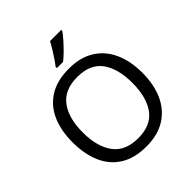

<svg xmlns="http://www.w3.org/2000/svg" viewBox="-251 -1109 1283 1283"><g transform="rotate(-45 390.5 -467.0)"><path d="M720 -358Q720 -247 682.5 -164.5Q645 -82 572 -36Q499 10 391 10Q280 10 206.5 -36Q133 -82 97 -165Q61 -248 61 -359Q61 -469 97 -551Q133 -633 206.5 -679Q280 -725 392 -725Q499 -725 572 -679.5Q645 -634 682.5 -551.5Q720 -469 720 -358ZM156 -358Q156 -223 213 -145.5Q270 -68 391 -68Q513 -68 569 -145.5Q625 -223 625 -358Q625 -493 569 -569.5Q513 -646 392 -646Q271 -646 213.5 -569.5Q156 -493 156 -358ZM539 -934Q527 -916 502 -887.5Q477 -859 448.5 -830.5Q420 -802 396 -784H338V-796Q353 -815 370.5 -841Q388 -867 405 -894.5Q422 -922 433 -944H539Z"/></g></svg>

Font: Noto Sans Saurashtra
Style: Regular
Weight: 400
Designer: Monotype Design Team
Foundry: Monotype Imaging Inc.
Version: Version 2.001; ttfautohint (v1.8.4.7-5d5b)